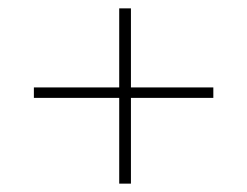

<svg xmlns="http://www.w3.org/2000/svg" viewBox="-20 -543 590 459"><path d="M265 -104V-309H61V-334H265V-523H293V-334H490V-309H293V-104Z"/></svg>

Font: Inconsolata SemiExpanded ExtraLight
Style: Regular
Weight: 200
Width: 6
Monospace: yes
Designer: Raph Levien, Cyreal, Brenton Simpson
Foundry: Raph Levien, Cyreal, Google
Version: Version 3.001; ttfautohint (v1.8.2.53-6de2)